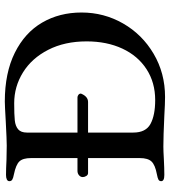

<svg xmlns="http://www.w3.org/2000/svg" viewBox="26 -725 706 798"><g transform="rotate(-90 379.0 -326.0)"><path d="M726 -340Q726 -247 680.5 -167.5Q635 -88 554.5 -40.5Q474 7 375 7Q347 7 297 4Q211 0 169 0Q151 0 117 2Q79 4 51 4Q25 4 25 -9Q25 -17 31.5 -20.5Q38 -24 54 -27Q92 -34 106.5 -49Q121 -64 121 -98V-313H59Q51 -313 46.5 -320.5Q42 -328 42 -335Q42 -344 49.5 -350.5Q57 -357 68 -357H121V-550Q121 -584 107 -598.5Q93 -613 54 -621Q38 -624 31.5 -628Q25 -632 25 -640Q25 -647 32 -650.5Q39 -654 51 -654Q76 -654 114 -652L173 -651Q196 -651 272 -655Q340 -659 356 -659Q475 -659 558.5 -617.5Q642 -576 684 -504Q726 -432 726 -340ZM606 -319Q606 -410 571 -478.5Q536 -547 477 -583.5Q418 -620 349 -620Q301 -620 277.5 -617.5Q254 -615 240.5 -603.5Q227 -592 227 -567V-357H373Q379 -357 384 -353Q389 -349 389 -343L388 -340Q376 -313 354 -313H227V-125Q227 -73 263 -53.5Q299 -34 362 -34Q435 -34 490.5 -70Q546 -106 576 -170.5Q606 -235 606 -319Z"/></g></svg>

Font: EB Garamond Medium
Style: Regular
Weight: 500
Designer: Georg Duffner and Octavio Pardo
Foundry: Georg Duffner
Version: Version 1.000